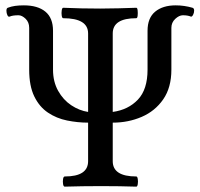

<svg xmlns="http://www.w3.org/2000/svg" viewBox="-20 -695 748 717"><path d="M222 2Q217 2 215.5 -7.5Q214 -17 215.5 -26.5Q217 -36 222 -36Q309 -36 309 -93V-237Q270 -237 230.5 -245Q191 -253 159 -274.5Q127 -296 108 -335Q89 -374 89 -435V-591Q89 -612 75.5 -625Q62 -638 49 -638Q27 -638 16 -633Q11 -631 7.5 -638.5Q4 -646 4 -655Q4 -664 9 -666Q22 -671 36.5 -673Q51 -675 69 -675Q121 -675 149.5 -651.5Q178 -628 178 -580V-435Q178 -390 197 -356Q216 -322 246 -302Q276 -282 309 -277V-570Q309 -627 216 -627Q212 -627 210.5 -636.5Q209 -646 210.5 -656Q212 -666 216 -666Q282 -663 354 -663Q391 -663 423.5 -664Q456 -665 489 -666Q493 -666 494 -656Q495 -646 494 -636.5Q493 -627 489 -627Q401 -627 401 -570V-277Q459 -285 495 -323Q531 -361 531 -435V-580Q531 -628 559.5 -651.5Q588 -675 636 -675Q668 -675 699 -666Q705 -664 705 -655.5Q705 -647 701 -639.5Q697 -632 693 -633Q681 -638 663 -638Q649 -638 634.5 -624.5Q620 -611 620 -591V-435Q620 -368 589.5 -324Q559 -280 509 -258.5Q459 -237 401 -237V-93Q401 -36 489 -36Q493 -36 494.5 -26.5Q496 -17 494.5 -7.5Q493 2 489 2Q457 1 425.5 0.5Q394 0 358 0Q321 0 288 0.5Q255 1 222 2Z"/></svg>

Font: Junicode Two Beta Condensed Medium
Style: Regular
Weight: 500
Width: 3
Designer: Peter S. Baker
Foundry: Briery Creek Software
Version: Version 1.053; ttfautohint (v1.8.4)